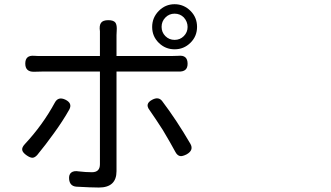

<svg xmlns="http://www.w3.org/2000/svg" viewBox="-20 -838 1540 894"><path d="M440.4 35.2Q405.3 35.2 335 31.2Q304.7 28.3 301.8 -3.9Q299.8 -25.4 312 -34.7Q324.2 -43.9 346.7 -40Q378.9 -36.1 408.2 -36.1Q445.3 -36.1 445.3 -73.2V-504.9H178.7Q151.4 -504.9 138.7 -503.9Q97.7 -502.9 97.7 -542Q97.7 -582 139.6 -578.1Q151.4 -577.1 178.7 -577.1H311.5H445.3V-675.8Q445.3 -684.6 445.3 -692.4Q441.4 -718.8 450.2 -731.4Q459 -744.1 484.4 -744.1Q508.8 -744.1 517.6 -732.4Q525.4 -720.7 523.4 -694.3Q522.5 -687.5 522.5 -674.8V-577.1H775.4Q797.9 -577.1 810.5 -578.1Q853.5 -583 853.5 -541Q853.5 -502.9 811.5 -504.9Q793.9 -504.9 776.4 -504.9H522.5V-41Q522.5 35.2 440.4 35.2ZM130.9 -103.5Q120.1 -103.5 104.5 -114.3Q85.9 -127 83.5 -139.2Q81.1 -151.4 95.7 -167Q178.7 -255.9 235.4 -360.4Q251 -389.6 284.2 -374Q318.4 -357.4 302.7 -328.1Q272.5 -274.4 230.5 -216.8Q193.4 -165 153.3 -116.2Q141.6 -103.5 130.9 -103.5ZM818.4 -111.3Q804.7 -114.3 795.9 -131.8Q774.4 -171.9 738.3 -232.4Q705.1 -284.2 675.8 -326.2Q653.3 -355.5 689.5 -374Q717.8 -388.7 734.4 -368.2Q801.8 -279.3 866.2 -168.9Q883.8 -138.7 848.6 -119.1Q829.1 -109.4 818.4 -111.3ZM793 -608.4Q750 -608.4 719.2 -638.7Q688.5 -668.9 688.5 -712.4Q688.5 -755.9 719.2 -787.1Q750 -818.4 793 -818.4Q835.9 -818.4 867.2 -787.1Q897.5 -756.8 897.5 -712.9Q897.5 -668.9 866.7 -638.7Q835.9 -608.4 793 -608.4ZM793 -652.3Q818.4 -652.3 835.9 -669.9Q853.5 -687.5 853.5 -712.4Q853.5 -737.3 835.9 -756.8Q818.4 -774.4 793 -774.4Q767.6 -774.4 750 -756.3Q732.4 -738.3 732.4 -712.9Q732.4 -687.5 750 -669.9Q767.6 -652.3 793 -652.3Z"/></svg>

Font: Bpmf GenSen Rounded R
Style: R
Weight: 400
Foundry: But Ko
Version: Version 1.320